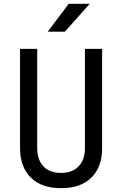

<svg xmlns="http://www.w3.org/2000/svg" viewBox="-20 -976 640 1006"><path d="M300 10Q197 10 141 -46Q85 -102 85 -200V-720H175V-200Q175 -140 207 -105Q239 -70 300 -70Q360 -70 392.5 -105Q425 -140 425 -200V-720H515V-200Q515 -101 459 -45.5Q403 10 300 10ZM320 -810H230L340 -956H450Z"/></svg>

Font: JetBrainsMono NF
Style: Regular
Weight: 400
Monospace: yes
Designer: Philipp Nurullin, Konstantin Bulenkov
Foundry: JetBrains
Version: Version 1.0.2; ttfautohint (v1.8.3)